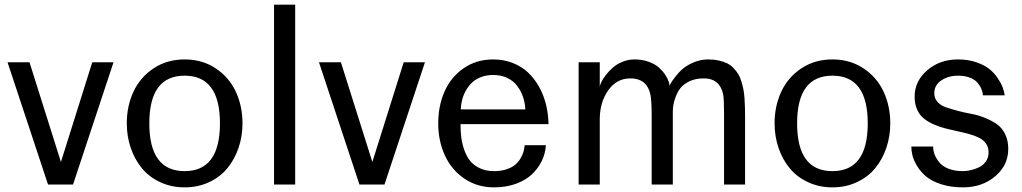

<svg xmlns="http://www.w3.org/2000/svg" viewBox="-20 -788 4365 820"><path d="M12.2 -522H106L240.2 -96.2L374 -522H464.8L292 0H185.1Z M521.5 -261.2Q521.5 -335.4 550.3 -397Q579.1 -458.5 636.2 -496.3Q693.4 -534.2 768.6 -534.2Q843.8 -534.2 900.9 -496.3Q958 -458.5 986.8 -397Q1015.6 -335.4 1015.6 -261.2Q1015.6 -206.1 998.8 -156.5Q981.9 -106.9 950.9 -69.3Q919.9 -31.7 872.6 -9.8Q825.2 12.2 768.6 12.2Q711.9 12.2 664.6 -9.8Q617.2 -31.7 586.2 -69.3Q555.2 -106.9 538.3 -156.5Q521.5 -206.1 521.5 -261.2ZM617.7 -261.2Q617.7 -57.1 768.6 -57.1Q919.4 -57.1 919.4 -261.2Q919.4 -464.8 768.6 -464.8Q617.7 -464.8 617.7 -261.2Z M1150.4 0V-768.1H1240.7V0Z M1342.3 -522H1436L1570.3 -96.2L1704.1 -522H1794.9L1622.1 0H1515.1Z M1851.6 -261.2Q1851.6 -336.9 1879.2 -398.4Q1906.7 -460 1960.9 -497.1Q2015.1 -534.2 2086.4 -534.2Q2131.3 -534.2 2169.9 -519Q2208.5 -503.9 2235.8 -477.8Q2263.2 -451.7 2282.7 -416.5Q2302.2 -381.3 2312 -341.1Q2321.8 -300.8 2322.8 -257.8H1946.8Q1946.8 -227.5 1950 -201.7Q1953.1 -175.8 1962.6 -148.2Q1972.2 -120.6 1987.5 -101.3Q2002.9 -82 2029.1 -69.6Q2055.2 -57.1 2089.8 -57.1Q2119.1 -57.1 2142.3 -64.7Q2165.5 -72.3 2179.4 -83.7Q2193.4 -95.2 2202.6 -110.8Q2211.9 -126.5 2215.8 -140.1Q2219.7 -153.8 2220.7 -168H2311.5Q2309.1 -132.3 2293.7 -100.3Q2278.3 -68.4 2251.2 -43Q2224.1 -17.6 2182.4 -2.7Q2140.6 12.2 2089.8 12.2Q2018.6 12.2 1963.6 -24.9Q1908.7 -62 1880.1 -124Q1851.6 -186 1851.6 -261.2ZM1947.8 -320.8H2223.6Q2222.2 -349.6 2213.4 -375Q2204.6 -400.4 2188.5 -421.6Q2172.4 -442.9 2146.2 -455.3Q2120.1 -467.8 2086.4 -467.8Q2057.6 -467.8 2034.2 -458.7Q2010.7 -449.7 1995.4 -434.8Q1980 -419.9 1969.2 -400.4Q1958.5 -380.9 1953.6 -361.1Q1948.7 -341.3 1947.8 -320.8Z M2451.2 0V-522H2541.5V-416Q2541.5 -422.9 2547.6 -436.3Q2553.7 -449.7 2566.7 -466.6Q2579.6 -483.4 2596.4 -498.5Q2613.3 -513.7 2637.9 -523.9Q2662.6 -534.2 2689.5 -534.2Q2722.7 -534.2 2749.8 -524.4Q2776.9 -514.6 2793 -500.5Q2809.1 -486.3 2820.1 -470Q2831.1 -453.6 2835.2 -441.4Q2839.4 -429.2 2839.4 -421.9Q2841.3 -426.3 2845.5 -433.8Q2849.6 -441.4 2864.7 -460.9Q2879.9 -480.5 2897.2 -495.1Q2914.6 -509.8 2943.6 -522Q2972.7 -534.2 3004.4 -534.2Q3029.3 -534.2 3049.8 -529.5Q3070.3 -524.9 3085.4 -517.6Q3100.6 -510.3 3112.5 -497.6Q3124.5 -484.9 3132.6 -472.2Q3140.6 -459.5 3146.2 -440.7Q3151.9 -421.9 3155 -406.2Q3158.2 -390.6 3159.7 -367.7Q3161.1 -344.7 3161.6 -327.9Q3162.1 -311 3162.1 -286.1V0H3072.3V-300.8Q3072.3 -362.3 3068.8 -382.8Q3057.6 -442.4 3005.4 -451.7Q2995.1 -453.1 2983.4 -453.1Q2950.2 -453.1 2924.8 -440.9Q2899.4 -428.7 2886.5 -412.4Q2873.5 -396 2865.5 -374Q2857.4 -352.1 2855.5 -337.4Q2853.5 -322.8 2853.5 -310.1V0H2763.2V-292Q2763.2 -360.8 2757.3 -386.2Q2744.1 -443.4 2691.9 -451.7Q2682.6 -453.1 2671.4 -453.1Q2613.3 -453.1 2577.4 -401.9Q2541.5 -350.6 2541.5 -278.8V0Z M3288.1 -261.2Q3288.1 -335.4 3316.9 -397Q3345.7 -458.5 3402.8 -496.3Q3460 -534.2 3535.2 -534.2Q3610.4 -534.2 3667.5 -496.3Q3724.6 -458.5 3753.4 -397Q3782.2 -335.4 3782.2 -261.2Q3782.2 -206.1 3765.4 -156.5Q3748.5 -106.9 3717.5 -69.3Q3686.5 -31.7 3639.2 -9.8Q3591.8 12.2 3535.2 12.2Q3478.5 12.2 3431.2 -9.8Q3383.8 -31.7 3352.8 -69.3Q3321.8 -106.9 3304.9 -156.5Q3288.1 -206.1 3288.1 -261.2ZM3384.3 -261.2Q3384.3 -57.1 3535.2 -57.1Q3686 -57.1 3686 -261.2Q3686 -464.8 3535.2 -464.8Q3384.3 -464.8 3384.3 -261.2Z M3872.1 -162.1H3965.3Q3965.3 -145.5 3971.4 -128.9Q3977.5 -112.3 3991 -95.2Q4004.4 -78.1 4030.5 -67.6Q4056.6 -57.1 4092.3 -57.1Q4107.4 -57.1 4124.3 -60.8Q4141.1 -64.5 4159.7 -72.8Q4178.2 -81.1 4190.2 -97.9Q4202.1 -114.7 4202.1 -137.2Q4202.1 -158.7 4191.4 -174.3Q4180.7 -189.9 4162.4 -199.2Q4144 -208.5 4120.4 -215.1Q4096.7 -221.7 4070.3 -227.3Q4043.9 -232.9 4017.8 -239.5Q3991.7 -246.1 3968 -256.6Q3944.3 -267.1 3926 -281.5Q3907.7 -295.9 3897 -319.8Q3886.2 -343.8 3886.2 -375Q3886.2 -441.4 3939.9 -487.8Q3993.7 -534.2 4071.3 -534.2Q4114.7 -534.2 4150.1 -522Q4185.5 -509.8 4206.5 -492.4Q4227.5 -475.1 4242.2 -452.6Q4256.8 -430.2 4262.9 -413.1Q4269 -396 4271 -380.9H4178.2Q4176.8 -395 4171.1 -408.7Q4165.5 -422.4 4154.1 -435.5Q4142.6 -448.7 4121.1 -456.8Q4099.6 -464.8 4071.3 -464.8Q4030.3 -464.8 4000.2 -444.6Q3970.2 -424.3 3970.2 -390.1Q3970.2 -368.2 3983.9 -352.8Q3997.6 -337.4 4019.8 -329.8Q4042 -322.3 4070.3 -314.7Q4098.6 -307.1 4128.2 -301.8Q4157.7 -296.4 4186 -284.9Q4214.4 -273.4 4236.6 -258.3Q4258.8 -243.2 4272.5 -215.8Q4286.1 -188.5 4286.1 -151.9Q4286.1 -82.5 4230.5 -35.2Q4174.8 12.2 4092.3 12.2Q4040.5 12.2 4000 -1Q3959.5 -14.2 3936.3 -33.4Q3913.1 -52.7 3897.7 -77.6Q3882.3 -102.5 3877.2 -123Q3872.1 -143.6 3872.1 -162.1Z"/></svg>

Font: Standard
Style: Regular
Weight: 400
Designer: Bryce Wilner
Version: Version 2.000;PS 2.0;hotconv 16.6.51;makeotf.lib2.5.65220 DE